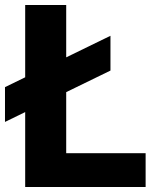

<svg xmlns="http://www.w3.org/2000/svg" viewBox="-20 -750 660 770"><path d="M423 -606.5 245.5 -520V-730H81V-440L0 -400.5V-261L81 -300.5V0H564V-135.5H245.5V-380.5L423 -467Z"/></svg>

Font: Monaspace Neon ExtraBold
Style: Regular
Weight: 800
Designer: Riley Cran & the Lettermatic Team
Foundry: Lettermatic
Version: Version 1.200 (Monaspace Neon)